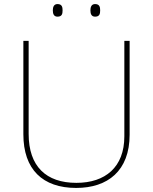

<svg xmlns="http://www.w3.org/2000/svg" viewBox="-20 -915 752 945"><path d="M240 -864C240 -847 245 -833 263 -833C285 -833 288 -847 288 -864C288 -880 285 -895 263 -895C245 -895 240 -880 240 -864ZM425 -864C425 -847 430 -833 448 -833C470 -833 473 -847 473 -864C473 -880 470 -895 448 -895C430 -895 425 -880 425 -864ZM618 -252V-714H592V-244C592 -92 498 -15 356 -15C207 -15 121 -96 121 -256V-714H95V-254C95 -81 190 10 355 10C510 10 618 -74 618 -252Z"/></svg>

Font: Noto Sans Lao Thin
Style: Regular
Weight: 100
Designer: Monotype Design Team
Foundry: Monotype Imaging Inc.
Version: Version 2.003